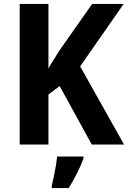

<svg xmlns="http://www.w3.org/2000/svg" viewBox="-20 -734 650 975"><path d="M610 0H446L283 -297L226 -254V0H80V-714H226V-386Q237 -406 251 -428Q265 -450 280 -475L448 -714H608L387 -397ZM404 71Q391 106 371.5 145Q352 184 329 221H243V208Q248 189 253.5 162.5Q259 136 263.5 109Q268 82 270 61H404Z"/></svg>

Font: Noto Sans Arabic SemCond
Style: Bold
Weight: 700
Width: 4
Designer: Monotype Design Team, Nadine Chahine, Nizar Qandah and Khaled Hosny
Foundry: Monotype Imaging Inc.
Version: Version 2.012; ttfautohint (v1.8.4.7-5d5b)